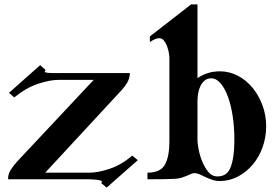

<svg xmlns="http://www.w3.org/2000/svg" viewBox="-20 -834 1249 875"><path d="M248 -501H572Q571 -477 560 -458Q549 -439 534 -423L186 -47H388Q427 -47 480.5 -65Q534 -83 583 -125L608 -104L466 21L441 0Q445 -4 445 -6Q445 -9 437 -11.5Q429 -14 418.5 -15Q408 -16 398 -16.5Q388 -17 384 -17H17Q16 -40 29.5 -61Q43 -82 61 -101L407 -470H247Q207 -470 153 -452Q99 -434 45 -390L21 -411L163 -537L188 -515Q184 -511 184 -508Q184 -505 190 -503.5Q196 -502 205.5 -501.5Q215 -501 226.5 -501Q238 -501 248 -501Z M880 -814V-478Q926 -509 982 -509Q1025 -509 1063.5 -489Q1102 -469 1130.5 -434.5Q1159 -400 1176 -354.5Q1193 -309 1193 -259Q1193 -208 1176.5 -162.5Q1160 -117 1131 -83Q1102 -49 1063.5 -29Q1025 -9 982 -9Q964 -9 947.5 -14.5Q931 -20 916.5 -27Q902 -34 889.5 -39.5Q877 -45 867 -45Q858 -45 849.5 -41Q841 -37 830.5 -32.5Q820 -28 807 -24Q794 -20 776 -19Q759 -18 728 -17.5Q697 -17 652 -17V-47Q710 -47 731 -82.5Q752 -118 752 -193V-571Q752 -578 749.5 -593Q747 -608 741.5 -623Q736 -638 727 -649Q718 -660 706 -660Q688 -660 663 -642V-668L851 -814ZM880 -193Q880 -181 885 -154Q890 -127 901 -99.5Q912 -72 929 -51Q946 -30 971 -30Q989 -30 1003.5 -37.5Q1018 -45 1027.5 -64Q1037 -83 1042.5 -116.5Q1048 -150 1048 -201Q1048 -255 1040.5 -304.5Q1033 -354 1019 -392.5Q1005 -431 985.5 -454Q966 -477 943 -477Q924 -477 912 -466.5Q900 -456 893 -441Q886 -426 883 -408Q880 -390 880 -375Z"/></svg>

Font: CatShop
Style: Regular
Weight: 400
Designer: Peter Wiegel
Foundry: Peter Wiegel
Version: Version 1.000 2009 initial release